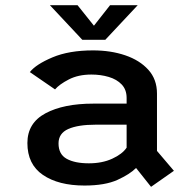

<svg xmlns="http://www.w3.org/2000/svg" viewBox="-20 -707 750 743"><path d="M564.5 16 506.5 -57Q483 -33 434.8 -11Q386.5 11 307 11Q206.5 11 146.2 -30Q86 -71 86 -153.5Q86 -231 156 -268.5Q226 -306 341 -306H470V-328Q470 -360 451 -380Q432 -400 401 -409.2Q370 -418.5 333.5 -418.5Q283 -418.5 246.2 -399.5Q209.5 -380.5 193 -361L95.5 -428Q119 -458 183 -485Q247 -512 340 -512Q408.5 -512 464.5 -493Q520.5 -474 554 -437Q587.5 -400 587.5 -345V-123L653 -46ZM324 -75Q375.5 -75 414.2 -92.8Q453 -110.5 470 -135.5V-224.5H349.5Q282 -224.5 244.2 -207.8Q206.5 -191 206.5 -152Q206.5 -110 238 -92.5Q269.5 -75 324 -75ZM513 -687 387.5 -553H298.5L173 -687H280L343.5 -607.5L406 -687Z"/></svg>

Font: League Mono Medium
Style: Regular
Weight: 500
Width: 6
Designer: Tyler Finck
Foundry: The League of Moveable Type / Tyler Finck
Version: Version 2.300;RELEASE